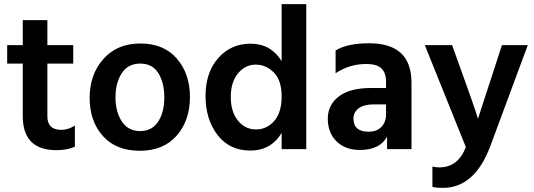

<svg xmlns="http://www.w3.org/2000/svg" viewBox="-20 -727 2602 936"><path d="M255 5Q91 5 91 -161V-417H15V-507H91V-629H211V-507H337V-417H211V-159Q211 -127 228 -110.5Q245 -94 279 -94Q313 -94 345 -115V-12Q310 5 255 5Z M663.5 -417Q604 -417 573.5 -370Q543 -323 543 -252.5Q543 -182 574 -135Q605 -88 663 -88Q721 -88 751 -134Q781 -180 781 -252Q781 -324 752 -370.5Q723 -417 663.5 -417ZM664.5 -515Q778 -515 842 -441.5Q906 -368 906 -254Q906 -140 841.5 -66Q777 8 661.5 8Q546 8 481.5 -64Q417 -136 417 -250Q417 -364 484 -439.5Q551 -515 664.5 -515Z M1473 0H1353V-79Q1301 7 1200 7Q1099 7 1040.5 -69Q982 -145 982 -259Q982 -373 1043.5 -443.5Q1105 -514 1202.5 -514Q1300 -514 1353 -429V-707H1473ZM1226.5 -412Q1176 -412 1140.5 -369.5Q1105 -327 1105 -254.5Q1105 -182 1140 -139Q1175 -96 1228 -96Q1281 -96 1317 -137.5Q1353 -179 1353 -257Q1353 -335 1315 -373.5Q1277 -412 1226.5 -412Z M1735 4Q1663 4 1620.5 -38Q1578 -80 1578 -148Q1578 -216 1632 -257Q1686 -298 1788 -298H1862V-329Q1862 -371 1840 -393Q1818 -415 1765 -415Q1684 -415 1616 -370V-481Q1673 -516 1780 -516Q1986 -516 1986 -324V0H1867V-61Q1832 4 1735 4ZM1777 -85Q1817 -85 1839.5 -108.5Q1862 -132 1862 -170V-218H1800Q1753 -218 1728 -198.5Q1703 -179 1703 -149Q1703 -85 1777 -85Z M2138 189Q2109 189 2088 184V85Q2104 89 2122 89Q2213 89 2251 -10L2051 -507H2184Q2298 -193 2310 -148Q2313 -159 2427 -507H2553L2370 -14Q2294 189 2138 189Z"/></svg>

Font: Hind Jalandhar SemiBold
Style: Regular
Weight: 600
Designer: Namrata Goyal
Foundry: Indian Type Foundry
Version: Version 0.702;PS 1.0;hotconv 1.0.81;makeotf.lib2.5.63406